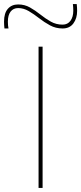

<svg xmlns="http://www.w3.org/2000/svg" viewBox="-79 -931 402 951"><path d="M112 0V-700H132V0ZM-57 -790Q-58 -798 -58.5 -807Q-59 -816 -59 -824Q-59 -866 -40 -887.5Q-21 -909 11 -909Q43 -909 69.5 -894Q96 -879 121 -859Q146 -839 172.5 -824Q199 -809 231 -809Q256 -809 270 -828Q284 -847 284 -878Q284 -885 283.5 -894Q283 -903 282 -911H301Q302 -902 302.5 -893.5Q303 -885 303 -877Q303 -840 284.5 -815Q266 -790 231 -790Q197 -790 168.5 -805.5Q140 -821 114.5 -841Q89 -861 63.5 -876Q38 -891 11 -891Q-13 -891 -26.5 -873.5Q-40 -856 -40 -824Q-40 -805 -37 -790Z"/></svg>

Font: Georama Extended Thin
Style: Regular
Weight: 100
Width: 7
Designer: Jean-Baptiste Levee
Foundry: Production Type
Version: Version 1.000